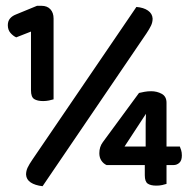

<svg xmlns="http://www.w3.org/2000/svg" viewBox="-20 -637 656 663"><path d="M87 -528 36 -508Q25 -513 16 -523.5Q7 -534 7 -550Q7 -564 14.5 -573Q22 -582 35 -587L108 -617H123Q143 -617 154 -605Q165 -593 165 -573V-294Q159 -292 149 -290Q139 -288 129 -288Q109 -288 98 -295Q87 -302 87 -325ZM480 -67H348Q337 -72 330 -82.5Q323 -93 323 -108Q323 -130 335 -146L460 -316Q468 -318 479 -320Q490 -322 502 -322Q522 -322 538.5 -313Q555 -304 555 -282V-131H601Q603 -126 605.5 -118.5Q608 -111 608 -100Q608 -83 599.5 -75Q591 -67 579 -67H555V-2Q549 0 540 2Q531 4 520 4Q500 4 490 -3Q480 -10 480 -32ZM483 -182Q483 -193 483 -210Q483 -227 484 -244L410 -131H483ZM451 -613Q476 -611 491 -600.5Q506 -590 507 -573Q507 -560 501.5 -548.5Q496 -537 486 -522L127 6Q101 3 86 -7Q71 -17 70 -34Q70 -47 75.5 -58.5Q81 -70 92 -86Z"/></svg>

Font: Baloo Thambi 2 SemiBold
Style: Regular
Weight: 600
Designer: Aadarsh Rajan and Ek Type
Foundry: Ek Type
Version: Version 1.640;hotconv 1.0.111;makeotfexe 2.5.65597; ttfautoh